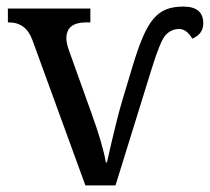

<svg xmlns="http://www.w3.org/2000/svg" viewBox="-20 -562 636 582"><path d="M78.1 -440.9 238.8 0H330.1L439.9 -354C457 -409.2 470.7 -442.9 481.9 -455.6C493.2 -467.8 506.8 -474.1 522.9 -474.1C538.1 -474.1 551.3 -464.4 563 -444.8C585 -454.1 596.2 -469.7 596.2 -491.2C596.2 -524.9 576.2 -542 536.1 -542C456.1 -542 424.8 -503.4 381.8 -360.8L352.1 -262.2C340.8 -225.6 324.7 -161.1 304.2 -69.8H300.8C294.9 -105.5 280.3 -155.3 256.8 -220.2L189 -409.2C183.6 -424.3 181.2 -436.5 181.2 -445.8C181.2 -478 201.2 -494.1 241.2 -494.1H253.9V-536.1H3.9V-494.1H6.8C41.5 -494.1 64.9 -476.6 78.1 -440.9Z"/></svg>

Font: The Erased English
Style: Regular
Weight: 400
Designer: Monotype Design team + ligartures altered by 180 Amsterdam
Foundry: Monotype Imaging Inc.
Version: Version 1.030;Glyphs 3.1.2 (3151)